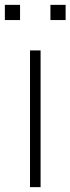

<svg xmlns="http://www.w3.org/2000/svg" viewBox="-40 -770 290 790"><path d="M42.5 -750V-687.5H-20V-750ZM230 -750V-687.5H167.5V-750ZM127 -562.5V0H83.5V-562.5Z"/></svg>

Font: Russisch Sans ExtraLight
Style: Regular
Weight: 200
Width: 4
Designer: Michael Sharanda (font) & Cristiano Sobral (main changes)
Foundry: Michael Sharanda
Version: Version 2.00;September 8, 2020;FontCreator 13.0.0.2681 64-bi